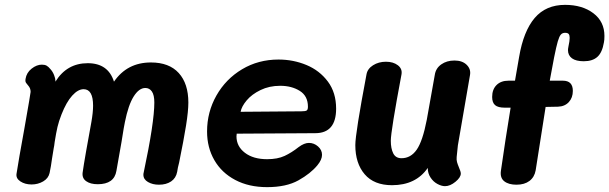

<svg xmlns="http://www.w3.org/2000/svg" viewBox="-20 -760 2507 790"><path d="M755 -338Q755 -303 745.5 -243.5Q736 -184 717 -91Q711 -69 709 -53Q704 -27 684 -13.5Q664 0 634 0Q608 0 589 -11Q570 -22 570 -41Q570 -46 571 -49Q615 -256 615 -338Q615 -369 605 -383.5Q595 -398 578 -398Q552 -398 530 -363Q508 -328 494 -258Q491 -246 480 -176L459 -57Q450 -2 382 -2Q352 -2 334.5 -14.5Q317 -27 320 -50Q324 -79 334 -136Q344 -193 356 -258Q363 -298 363 -325Q363 -393 324 -393Q301 -393 277 -366.5Q253 -340 233 -289Q222 -261 216.5 -237.5Q211 -214 205 -176Q203 -158 201 -150L194 -107Q190 -76 184 -48Q179 -26 157.5 -13.5Q136 -1 110 -1Q83 -1 64 -13.5Q45 -26 48 -45Q56 -98 81 -235Q106 -377 106 -382Q106 -397 96 -408Q94 -411 90 -415.5Q86 -420 85 -424Q84 -428 85 -435Q89 -461 110 -477.5Q131 -494 152 -494Q164 -494 171.5 -490Q179 -486 188 -475Q197 -465 202.5 -451Q208 -437 208 -428V-424Q255 -500 341 -500Q425 -500 449 -424Q503 -503 601 -503Q676 -503 715.5 -459.5Q755 -416 755 -338Z M832 -219Q832 -299 870.5 -367Q909 -435 976 -475Q1043 -515 1126 -515Q1187 -515 1241 -492.5Q1295 -470 1329 -424.5Q1363 -379 1363 -313Q1363 -212 1277 -212L954 -210L953 -199Q953 -158 987.5 -131.5Q1022 -105 1079 -105Q1122 -105 1151 -118.5Q1180 -132 1209 -155Q1232 -172 1251 -172Q1272 -172 1288.5 -157.5Q1305 -143 1305 -123Q1305 -103 1286 -80Q1258 -46 1208 -18Q1158 10 1079 10Q1004 10 948 -19.5Q892 -49 862 -101Q832 -153 832 -219ZM1220 -302Q1237 -302 1242 -305.5Q1247 -309 1247 -321Q1247 -365 1213.5 -386Q1180 -407 1133 -407Q1088 -407 1052 -389.5Q1016 -372 995 -347Q974 -322 970 -300Z M1859 -114Q1858 -102 1860.5 -93Q1863 -84 1868 -72Q1876 -54 1876 -46Q1876 -30 1854 -12Q1832 6 1811 6Q1797 6 1780 -3Q1763 -12 1751.5 -29.5Q1740 -47 1740 -69Q1691 2 1593 2Q1519 2 1480.5 -43Q1442 -88 1442 -163Q1442 -211 1488 -454Q1492 -477 1515 -491.5Q1538 -506 1568 -506Q1598 -506 1617 -491.5Q1636 -477 1632 -454Q1588 -220 1588 -181Q1588 -149 1598 -129Q1608 -109 1632 -109Q1670 -109 1694.5 -144Q1719 -179 1736 -267Q1755 -372 1769 -452Q1773 -479 1795.5 -495Q1818 -511 1850 -511Q1882 -511 1900 -493.5Q1918 -476 1914 -452L1864 -162Z M2467 -612Q2467 -595 2465 -586Q2458 -544 2438 -526Q2418 -508 2382 -508Q2350 -508 2333.5 -520Q2317 -532 2317 -554Q2317 -559 2319 -569Q2324 -592 2324 -604Q2324 -615 2320 -620Q2316 -625 2305 -625Q2294 -625 2287.5 -617.5Q2281 -610 2275 -589.5Q2269 -569 2260 -524L2242 -428H2296Q2337 -428 2337 -386Q2337 -358 2320.5 -340Q2304 -322 2276 -321L2225 -320Q2221 -297 2206 -199L2184 -59Q2179 -31 2158.5 -15.5Q2138 0 2105 0Q2073 0 2055 -14Q2037 -28 2041 -57Q2059 -183 2081 -317H2057Q2029 -317 2017 -327.5Q2005 -338 2005 -361Q2005 -392 2023 -410Q2041 -428 2072 -428H2099L2116 -526Q2134 -632 2180 -686Q2226 -740 2305 -740Q2376 -740 2421.5 -705.5Q2467 -671 2467 -612Z"/></svg>

Font: Mali
Style: Bold Italic
Weight: 700
Italic angle: -10°
Version: Version 1.000; ttfautohint (v1.6)